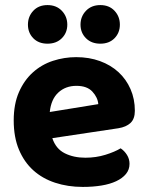

<svg xmlns="http://www.w3.org/2000/svg" viewBox="-20 -721 583 756"><path d="M186 -177Q200 -135 235 -117.5Q270 -100 316 -100Q358 -100 395 -111.5Q432 -123 455 -137Q470 -127 480 -111Q490 -95 490 -76Q490 -53 476 -36Q462 -19 437.5 -7.5Q413 4 379.5 9.5Q346 15 306 15Q247 15 197 -1.5Q147 -18 111 -50.5Q75 -83 54.5 -132Q34 -181 34 -247Q34 -311 54.5 -358Q75 -405 109.5 -436Q144 -467 188.5 -481.5Q233 -496 280 -496Q331 -496 373.5 -480.5Q416 -465 446.5 -437Q477 -409 494 -370Q511 -331 511 -285Q511 -253 494 -237Q477 -221 446 -216ZM281 -383Q238 -383 209.5 -356.5Q181 -330 176 -280L367 -311Q365 -337 344 -360Q323 -383 281 -383ZM245 -624Q245 -592 223.5 -570.5Q202 -549 167 -549Q132 -549 111 -570.5Q90 -592 90 -624Q90 -656 111 -678.5Q132 -701 167 -701Q202 -701 223.5 -678.5Q245 -656 245 -624ZM452 -624Q452 -592 431 -570.5Q410 -549 375 -549Q340 -549 318.5 -570.5Q297 -592 297 -624Q297 -656 318.5 -678.5Q340 -701 375 -701Q410 -701 431 -678.5Q452 -656 452 -624Z"/></svg>

Font: Baloo Chettan 2
Style: Bold
Weight: 700
Designer: Maithili Shingre, Unnati Kotecha and Ek Type
Foundry: Ek Type
Version: Version 1.640;hotconv 1.0.111;makeotfexe 2.5.65597; ttfautoh